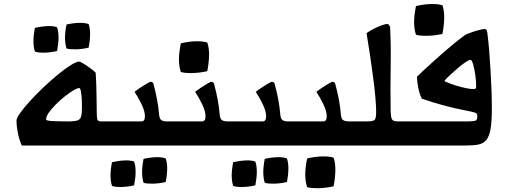

<svg xmlns="http://www.w3.org/2000/svg" viewBox="-20 -742 2580 979"><path d="M398 -197Q398 -217 397 -236Q396 -255 393 -273Q390 -293 384 -293Q374 -293 354 -281Q334 -269 310.5 -250.5Q287 -232 265 -210Q243 -188 229 -168Q215 -148 215 -133Q215 -126 250.5 -124.5Q286 -123 339 -123Q365 -124 377.5 -129Q390 -134 394 -149.5Q398 -165 398 -197ZM494 -123H578V0Q398 0 279 0Q160 0 91 0Q77 -32 70.5 -67Q64 -102 64 -126Q64 -140 83.5 -167Q103 -194 134.5 -228.5Q166 -263 203 -298Q240 -333 276 -362.5Q312 -392 341 -410Q370 -428 384 -428Q389 -428 406 -417.5Q423 -407 441.5 -393.5Q460 -380 468 -371Q470 -344 471 -308Q472 -272 472.5 -238.5Q473 -205 473 -185Q473 -143 476.5 -133Q480 -123 494 -123ZM158 -479Q151 -501 150.5 -529.5Q150 -558 158 -600Q194 -608 224 -609Q254 -610 271 -603Q286 -561 271 -482Q237 -474 205.5 -473.5Q174 -473 158 -479ZM319 -495Q312 -518 311.5 -546.5Q311 -575 319 -617Q355 -625 385 -625.5Q415 -626 432 -619Q447 -577 432 -499Q398 -491 366 -490.5Q334 -490 319 -495Z M830 -123H886V0H537V-123H702Q719 -123 719 -150Q719 -175 701.5 -211Q684 -247 666 -274Q679 -284 695.5 -295Q712 -306 726.5 -314.5Q741 -323 746 -325Q755 -325 758.5 -321.5Q762 -318 763 -312Q774 -272 781 -234Q788 -196 791 -160Q793 -135 803.5 -129Q814 -123 830 -123ZM551 206Q544 184 543.5 155.5Q543 127 551 85Q587 77 617 76Q647 75 664 82Q679 124 664 203Q630 211 598.5 211.5Q567 212 551 206ZM712 190Q705 167 704.5 138.5Q704 110 712 68Q748 60 778 59.5Q808 59 825 66Q840 108 825 186Q791 194 759 194.5Q727 195 712 190Z M1139 -123H1195V0H846V-123H1011Q1028 -123 1028 -150Q1028 -175 1010.5 -211Q993 -247 975 -274Q988 -284 1004.5 -295Q1021 -306 1035.5 -314.5Q1050 -323 1055 -325Q1064 -325 1067.5 -321.5Q1071 -318 1072 -312Q1083 -272 1090 -234Q1097 -196 1100 -160Q1102 -135 1112.5 -129Q1123 -123 1139 -123ZM902 -375Q893 -402 892.5 -436.5Q892 -471 902 -521Q944 -531 980.5 -531.5Q1017 -532 1037 -525Q1055 -475 1037 -379Q997 -370 958.5 -369.5Q920 -369 902 -375Z M1448 -123H1504V0H1155V-123H1320Q1337 -123 1337 -150Q1337 -175 1319.5 -211Q1302 -247 1284 -274Q1297 -284 1313.5 -295Q1330 -306 1344.5 -314.5Q1359 -323 1364 -325Q1373 -325 1376.5 -321.5Q1380 -318 1381 -312Q1392 -272 1399 -234Q1406 -196 1409 -160Q1411 -135 1421.5 -129Q1432 -123 1448 -123ZM1169 206Q1162 184 1161.5 155.5Q1161 127 1169 85Q1205 77 1235 76Q1265 75 1282 82Q1297 124 1282 203Q1248 211 1216.5 211.5Q1185 212 1169 206ZM1330 190Q1323 167 1322.5 138.5Q1322 110 1330 68Q1366 60 1396 59.5Q1426 59 1443 66Q1458 108 1443 186Q1409 194 1377 194.5Q1345 195 1330 190Z M1757 -123H1813V0H1464V-123H1629Q1646 -123 1646 -150Q1646 -175 1628.5 -211Q1611 -247 1593 -274Q1606 -284 1622.5 -295Q1639 -306 1653.5 -314.5Q1668 -323 1673 -325Q1682 -325 1685.5 -321.5Q1689 -318 1690 -312Q1701 -272 1708 -234Q1715 -196 1718 -160Q1720 -135 1730.5 -129Q1741 -123 1757 -123ZM1546 212Q1537 185 1536.5 150.5Q1536 116 1546 66Q1588 56 1624.5 55.5Q1661 55 1681 62Q1699 112 1681 208Q1641 217 1602.5 217.5Q1564 218 1546 212Z M1773 0V-123H1853Q1883 -123 1890.5 -131Q1898 -139 1898 -173Q1898 -200 1894 -246Q1890 -292 1882.5 -348Q1875 -404 1866.5 -462.5Q1858 -521 1849 -573Q1864 -584 1885.5 -595Q1907 -606 1927 -613Q1947 -620 1955 -620Q1959 -620 1962.5 -615.5Q1966 -611 1969 -606Q1974 -512 1972 -402.5Q1970 -293 1972 -173Q1973 -145 1978.5 -134Q1984 -123 2009 -123Q2038 -123 2052 -123Q2066 -123 2079 -123V0Z M2038 -123Q2068 -123 2110 -123Q2152 -123 2197.5 -123Q2243 -123 2286 -123Q2329 -123 2363 -123Q2399 -123 2406.5 -128Q2414 -133 2414 -150Q2414 -158 2410 -163Q2406 -168 2382 -173Q2362 -177 2323.5 -185Q2285 -193 2235 -206.5Q2185 -220 2131 -239Q2119 -262 2112.5 -295.5Q2106 -329 2106 -351Q2137 -381 2179.5 -419.5Q2222 -458 2267 -496.5Q2312 -535 2352 -564Q2364 -570 2384 -577Q2404 -584 2423 -589Q2442 -594 2449 -594Q2459 -594 2462 -587Q2465 -580 2467 -556Q2471 -526 2474.5 -482Q2478 -438 2481 -387.5Q2484 -337 2486 -285.5Q2488 -234 2488 -190Q2488 -124 2481.5 -85.5Q2475 -47 2460 -28.5Q2445 -10 2419 -5Q2393 0 2354 0H2038ZM2249 -327Q2272 -316 2301 -307Q2330 -298 2356.5 -292.5Q2383 -287 2398 -288Q2408 -288 2408 -302Q2408 -328 2403.5 -359.5Q2399 -391 2392.5 -414Q2386 -437 2378 -437Q2372 -437 2354.5 -425.5Q2337 -414 2316.5 -396.5Q2296 -379 2277 -361.5Q2258 -344 2247 -331Q2246 -329 2249 -327ZM2101 -565Q2092 -592 2091.5 -626.5Q2091 -661 2101 -711Q2143 -721 2179.5 -721.5Q2216 -722 2236 -715Q2254 -665 2236 -569Q2196 -560 2157.5 -559.5Q2119 -559 2101 -565Z"/></svg>

Font: Ruwudu SemiBold
Style: Regular
Weight: 600
Designer: Becca Hirsbrunner Spalinger
Foundry: SIL International
Version: Version 3.000